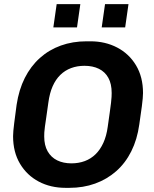

<svg xmlns="http://www.w3.org/2000/svg" viewBox="-20 -895 743 925"><path d="M296 10Q224 10 167 -20Q110 -50 76.5 -106Q43 -162 43 -239Q43 -259 48.5 -302.5Q54 -346 60 -390Q71 -463 99.5 -519.5Q128 -576 172 -615.5Q216 -655 273 -675.5Q330 -696 397 -696H416Q487 -696 544.5 -666Q602 -636 635.5 -580Q669 -524 669 -447Q669 -426 663.5 -383.5Q658 -341 651 -295Q641 -223 612.5 -166Q584 -109 539.5 -70Q495 -31 438 -10.5Q381 10 314 10ZM324 -108Q359 -108 388.5 -119Q418 -130 440.5 -152Q463 -174 478 -207Q493 -240 499 -284Q505 -327 509 -355Q513 -383 515 -400.5Q517 -418 517.5 -428.5Q518 -439 518 -447Q518 -491 502 -520Q486 -549 456.5 -563.5Q427 -578 387 -578Q352 -578 322.5 -567Q293 -556 270.5 -534Q248 -512 233.5 -479Q219 -446 213 -401Q207 -358 203 -330.5Q199 -303 196.5 -285.5Q194 -268 193.5 -257.5Q193 -247 193 -238Q193 -195 209.5 -166Q226 -137 255.5 -122.5Q285 -108 324 -108ZM237 -763 253 -875H367L351 -763ZM470 -763 486 -875H599L583 -763Z"/></svg>

Font: Chivo SemiBold
Style: Italic
Weight: 600
Italic angle: -8.05°
Designer: Hector Gatti
Foundry: Omnibus-Type
Version: Version 2.002